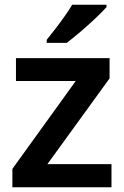

<svg xmlns="http://www.w3.org/2000/svg" viewBox="-20 -786 521 806"><path d="M448 0H32V-77L298 -446H47V-542H440V-457L179 -97H448ZM427 -756Q411 -738 380.5 -709Q350 -680 317 -652Q284 -624 260 -606H176V-619Q191 -637 211 -663Q231 -689 250.5 -716.5Q270 -744 283 -766H427Z"/></svg>

Font: Noto Sans Gurmukhi UI SemiBold
Style: Regular
Weight: 600
Designer: Jelle Bosma - Monotype Design Team
Foundry: Monotype Imaging Inc.
Version: Version 2.004; ttfautohint (v1.8.4.7-5d5b)